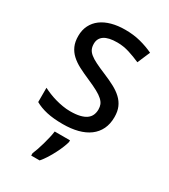

<svg xmlns="http://www.w3.org/2000/svg" viewBox="-189 -635 829 944"><g transform="rotate(30 225.5 -162.5)"><path d="M405.8 -147Q405.8 -107.9 391.6 -78.6Q377.4 -49.3 350.8 -29.5Q324.2 -9.8 286.6 0Q249 9.8 202.1 9.8Q148.9 9.8 110.8 1.2Q72.8 -7.3 43.9 -23.9V-105Q59.1 -97.2 77.6 -89.6Q96.2 -82 116.7 -76.2Q137.2 -70.3 158.9 -66.7Q180.7 -63 202.1 -63Q233.9 -63 256.1 -68.4Q278.3 -73.7 292.2 -83.7Q306.2 -93.8 312.5 -108.2Q318.8 -122.6 318.8 -140.1Q318.8 -155.3 314 -167.5Q309.1 -179.7 296.1 -191.7Q283.2 -203.6 260.7 -215.8Q238.3 -228 203.1 -243.2Q168 -258.3 139.9 -272.9Q111.8 -287.6 92.3 -305.7Q72.8 -323.7 62.3 -347.4Q51.8 -371.1 51.8 -403.8Q51.8 -438 65.2 -464.6Q78.6 -491.2 103 -509.3Q127.4 -527.3 161.6 -536.6Q195.8 -545.9 237.8 -545.9Q285.2 -545.9 324.5 -535.6Q363.8 -525.4 398.9 -508.8L368.2 -437Q336.4 -451.2 303 -461.7Q269.5 -472.2 234.9 -472.2Q185.1 -472.2 161.1 -455.8Q137.2 -439.5 137.2 -409.2Q137.2 -392.1 142.8 -379.4Q148.4 -366.7 162.1 -355.5Q175.8 -344.2 198.7 -332.8Q221.7 -321.3 255.9 -307.1Q291 -292.5 318.6 -277.8Q346.2 -263.2 365.7 -244.9Q385.3 -226.6 395.5 -203.1Q405.8 -179.7 405.8 -147ZM145.5 208Q150.9 195.8 157.2 177.2Q163.6 158.7 169.4 138.2Q175.3 117.7 179.9 97.4Q184.6 77.1 186.5 61H273.4V70.8Q270.5 83 262.9 101.8Q255.4 120.6 244.6 141.8Q233.9 163.1 220.7 184.1Q207.5 205.1 193.4 221.2H145.5Z"/></g></svg>

Font: Droid Sans
Style: Regular
Weight: 400
Foundry: Ascender Corporation
Version: Version 1.00 build 114